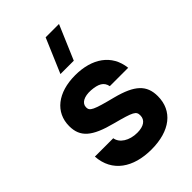

<svg xmlns="http://www.w3.org/2000/svg" viewBox="-240 -911 1027 1027"><g transform="rotate(-45 273.5 -397.5)"><path d="M281 15C422 15 507 -52 507 -163C507 -247 460 -291 337 -323C211 -355 193 -364 193 -392C193 -423 226 -441 276 -438C327 -434 355.5 -420.5 363 -382.5H502C489.5 -494.5 400 -555 273 -555C142 -555 58 -489 58 -385C58 -302 106 -260 238 -226C355 -195 368 -188 368 -156C368 -122 340 -102 291 -102C231 -102 185 -132 179 -172.5H40C48 -49 145 15 281 15ZM222 -615H323L406 -810H305Z"/></g></svg>

Font: Eudonet ExtraBold
Style: Regular
Weight: 800
Designer: Mikhail Sharanda
Foundry: Mikhail Sharanda
Version: Version 4.503;Glyphs 3.1.2 (3151)